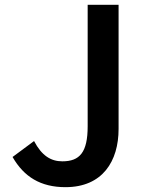

<svg xmlns="http://www.w3.org/2000/svg" viewBox="-20 -762 599 795"><path d="M251 13C405 13 471 -95 471 -228V-742H343V-239C343 -131 310 -94 238 -94C191 -94 153 -117 121 -178L32 -112C79 -30 148 13 251 13Z"/></svg>

Font: Bithumb Trading Sans Semibold
Style: Regular
Weight: 600
Designer: Ham Hyungwon
Foundry: Bithumb
Version: Version 0.500;FEAKit 1.0